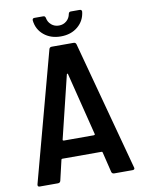

<svg xmlns="http://www.w3.org/2000/svg" viewBox="-94 -927 740 991"><g transform="rotate(-10 276.0 -431.0)"><path d="M409 -10 383 -117Q382 -121 378 -121H172Q168 -121 167 -117L142 -10Q139 0 128 0H33Q20 0 23 -13L205 -690Q208 -700 219 -700H333Q344 -700 347 -690L529 -13L530 -9Q530 0 519 0H423Q412 0 409 -10ZM196 -212H354Q356 -212 358 -213.5Q360 -215 359 -218L277 -546Q276 -549 274 -549Q272 -549 271 -546L191 -218Q190 -215 192 -213.5Q194 -212 196 -212ZM146 -850V-852Q146 -862 157 -862H203Q213 -862 215 -851Q219 -829 235.5 -815Q252 -801 275 -801Q298 -801 314.5 -815Q331 -829 335 -851Q337 -862 347 -862H393Q405 -862 405 -851Q400 -804 364.5 -774Q329 -744 275 -744Q222 -744 186.5 -773.5Q151 -803 146 -850Z"/></g></svg>

Font: Barlow Semi Condensed SemiBold
Style: Regular
Weight: 600
Width: 4
Designer: Jeremy Tribby
Foundry: Tribby Type
Version: Version 1.408